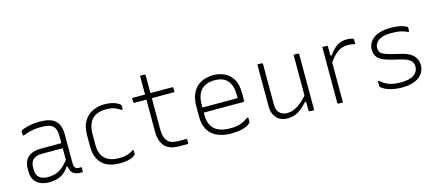

<svg xmlns="http://www.w3.org/2000/svg" viewBox="-52 -1203 3894 1716"><g transform="rotate(-15 1895.0 -345.0)"><path d="M485 -361Q485 -330 485 -298Q485 -266 485 -233.5Q485 -201 485 -169Q485 -137 485 -106Q485 -87 488 -75.5Q491 -64 498 -57Q504 -51 513 -48.5Q522 -46 534 -46Q536 -46 538.5 -46Q541 -46 543 -46H555Q555 -37 555 -28.5Q555 -20 555 -11Q555 -5 552 -2.5Q549 0 544 0Q539 0 537 0Q535 0 532 0Q512 0 494.5 -5Q477 -10 463.5 -21.5Q450 -33 442.5 -51.5Q435 -70 435 -97Q435 -135 435 -178Q435 -221 435 -259Q435 -275 435 -291.5Q435 -308 435 -324Q435 -340 435 -356Q435 -407 422.5 -435Q410 -463 379.5 -474.5Q349 -486 294 -486Q264 -486 237 -482.5Q210 -479 184.5 -472Q159 -465 132 -454H120Q120 -464 120 -473Q120 -482 120 -492Q120 -495 121 -497Q122 -499 123 -500Q128 -505 152 -513.5Q176 -522 213 -529Q250 -536 294 -536Q344 -536 380.5 -526.5Q417 -517 440 -496Q463 -475 474 -442Q485 -409 485 -361ZM135 -132Q135 -86 162.5 -62Q190 -38 242 -38Q283 -38 317.5 -49.5Q352 -61 385 -90Q418 -119 454 -172V-83H424Q405 -53 379 -32Q353 -11 319 -0.5Q285 10 242 10Q193 10 158 -6.5Q123 -23 104 -54.5Q85 -86 85 -131V-159Q85 -193 95.5 -219Q106 -245 126.5 -263Q147 -281 176 -290.5Q205 -300 242 -300Q276 -300 308 -300Q340 -300 373.5 -300Q407 -300 445 -300Q453 -300 456.5 -294Q460 -288 461 -277.5Q462 -267 462 -253Q420 -253 386.5 -253Q353 -253 319.5 -253Q286 -253 242 -253Q214 -253 193.5 -246.5Q173 -240 159 -226Q147 -214 141 -197Q135 -180 135 -158Z M898 -536Q937 -536 966 -528.5Q995 -521 1013 -511Q1031 -501 1038 -494Q1042 -490 1042.5 -488Q1043 -486 1043 -481Q1043 -473 1043 -464.5Q1043 -456 1043 -448H1031Q1012 -462 980.5 -475.5Q949 -489 898 -489Q840 -489 801.5 -468Q763 -447 744 -406Q725 -365 725 -305V-205Q725 -165 735.5 -134Q746 -103 767 -82Q789 -60 822 -48.5Q855 -37 898 -37Q933 -37 957.5 -42Q982 -47 1000 -55Q1018 -63 1031 -73H1043Q1043 -64 1043 -55.5Q1043 -47 1043 -38Q1043 -36 1042.5 -34Q1042 -32 1040 -30Q1032 -22 1014.5 -12.5Q997 -3 968.5 3.5Q940 10 897 10Q843 10 802 -3.5Q761 -17 732.5 -44.5Q704 -72 689.5 -112Q675 -152 675 -204V-310Q675 -388 705 -438Q735 -488 785.5 -512Q836 -536 898 -536Z M1150 -526H1519Q1524 -526 1527 -523Q1530 -520 1530 -515Q1530 -509 1530 -503Q1530 -497 1530 -491.5Q1530 -486 1530 -479H1161Q1159 -479 1157 -480Q1155 -481 1153.5 -482.5Q1152 -484 1151 -486Q1150 -488 1150 -490Q1150 -497 1150 -502.5Q1150 -508 1150 -514Q1150 -520 1150 -526ZM1530 -47Q1530 -38 1530 -29Q1530 -20 1530 -11Q1530 -5 1527.5 -2.5Q1525 0 1519 0Q1510 0 1501.5 0Q1493 0 1484.5 0Q1476 0 1467.5 0Q1459 0 1450 0Q1405 0 1371.5 -10.5Q1338 -21 1315.5 -44Q1293 -67 1281.5 -102.5Q1270 -138 1270 -189Q1270 -239 1270 -289Q1270 -339 1270 -389Q1270 -439 1270 -489.5Q1270 -540 1270 -591Q1270 -618 1270 -645.5Q1270 -673 1270 -700Q1280 -700 1289.5 -700Q1299 -700 1309 -700Q1312 -700 1314.5 -698.5Q1317 -697 1318.5 -694.5Q1320 -692 1320 -689Q1320 -627 1320 -565.5Q1320 -504 1320 -442Q1320 -380 1320 -318.5Q1320 -257 1320 -195Q1320 -153 1328.5 -124Q1337 -95 1355 -77Q1371 -61 1395.5 -54Q1420 -47 1454 -47Q1464 -47 1474.5 -47Q1485 -47 1495 -47Q1505 -47 1515 -47Z M1903 -536Q1955 -536 2002.5 -515Q2050 -494 2080.5 -445Q2111 -396 2111 -310V-245Q2111 -242 2109.5 -239.5Q2108 -237 2106 -235.5Q2104 -234 2100 -234H1812Q1796 -234 1780 -234Q1764 -234 1748 -234H1729L1707 -281H2061Q2061 -287 2061 -293.5Q2061 -300 2061 -306Q2061 -356 2049.5 -392Q2038 -428 2015 -450Q1995 -470 1966.5 -479.5Q1938 -489 1903 -489Q1825 -489 1780 -445Q1735 -401 1735 -301V-212Q1735 -185 1740 -161.5Q1745 -138 1754.5 -119Q1764 -100 1778 -86Q1802 -62 1839.5 -49.5Q1877 -37 1929 -37Q1965 -37 1992.5 -42Q2020 -47 2045 -58.5Q2070 -70 2096 -89H2108Q2108 -77 2108 -66.5Q2108 -56 2108 -48Q2108 -46 2107.5 -44Q2107 -42 2105 -40Q2089 -24 2062.5 -12.5Q2036 -1 2002 4.5Q1968 10 1928 10Q1870 10 1824.5 -4Q1779 -18 1748 -45.5Q1717 -73 1701 -114Q1685 -155 1685 -210V-304Q1685 -370 1703.5 -414.5Q1722 -459 1753.5 -486Q1785 -513 1824 -524.5Q1863 -536 1903 -536Z M2348 -526Q2352 -526 2354 -524.5Q2356 -523 2357.5 -521Q2359 -519 2359 -515Q2359 -469 2359 -422.5Q2359 -376 2359 -329.5Q2359 -283 2359 -236.5Q2359 -190 2359 -143Q2359 -89 2386 -63Q2413 -37 2458 -37Q2482 -37 2505.5 -44.5Q2529 -52 2553 -67.5Q2577 -83 2603 -106.5Q2629 -130 2657 -163V-91H2632Q2606 -61 2578 -38Q2550 -15 2518 -2.5Q2486 10 2448 10Q2414 10 2387.5 -1Q2361 -12 2344 -32Q2327 -52 2318 -77.5Q2309 -103 2309 -133Q2309 -178 2309 -222.5Q2309 -267 2309 -312Q2309 -357 2309 -401Q2309 -433 2309 -464Q2309 -495 2309 -526Q2319 -526 2328.5 -526Q2338 -526 2348 -526ZM2683 -526Q2687 -526 2689 -524.5Q2691 -523 2692.5 -521Q2694 -519 2694 -515Q2694 -446 2694 -377Q2694 -308 2694 -238.5Q2694 -169 2694 -100Q2694 -76 2694 -56.5Q2694 -37 2694 -22.5Q2694 -8 2694 0Q2688 0 2681.5 0Q2675 0 2668.5 0Q2662 0 2655 0Q2652 0 2649.5 -1.5Q2647 -3 2645.5 -5Q2644 -7 2644 -11Q2644 -97 2644 -183Q2644 -269 2644 -355Q2644 -441 2644 -526Q2651 -526 2657.5 -526Q2664 -526 2670.5 -526Q2677 -526 2683 -526Z M2946 -433H2972Q3000 -472 3026 -494.5Q3052 -517 3079 -526.5Q3106 -536 3135 -536Q3154 -536 3167.5 -534Q3181 -532 3192 -528Q3198 -526 3200 -522Q3202 -518 3202 -511Q3202 -507 3202 -502.5Q3202 -498 3202 -494Q3202 -490 3202 -485.5Q3202 -481 3202 -477H3190Q3179 -480 3166 -482Q3153 -484 3135 -484Q3101 -484 3071 -472.5Q3041 -461 3010.5 -431.5Q2980 -402 2946 -348ZM2960 0Q2954 0 2947.5 0Q2941 0 2934.5 0Q2928 0 2921 0Q2918 0 2916 -0.5Q2914 -1 2912.5 -2.5Q2911 -4 2910.5 -6Q2910 -8 2910 -11Q2910 -16 2910 -47Q2910 -78 2910 -125Q2910 -172 2910 -226Q2910 -280 2910 -332.5Q2910 -385 2910 -426Q2910 -462 2910 -488Q2910 -514 2910 -526Q2917 -526 2923.5 -526Q2930 -526 2936.5 -526Q2943 -526 2949 -526Q2953 -526 2955 -524.5Q2957 -523 2958.5 -521Q2960 -519 2960 -515Q2960 -509 2960 -471Q2960 -433 2960 -375Q2960 -317 2960 -249.5Q2960 -182 2960 -116.5Q2960 -51 2960 0Z M3506 -39Q3590 -39 3629.5 -67.5Q3669 -96 3669 -142Q3669 -167 3658 -184.5Q3647 -202 3624 -214.5Q3601 -227 3564 -236L3470 -259Q3419 -272 3388.5 -289Q3358 -306 3344.5 -330.5Q3331 -355 3331 -390Q3331 -419 3343.5 -445Q3356 -471 3382 -491Q3408 -511 3447.5 -522.5Q3487 -534 3540 -534Q3581 -534 3610 -529.5Q3639 -525 3658.5 -518Q3678 -511 3688 -505Q3692 -503 3693.5 -501Q3695 -499 3695.5 -497Q3696 -495 3696 -492Q3696 -483 3696 -475.5Q3696 -468 3696 -458H3684Q3662 -469 3640 -475.5Q3618 -482 3592 -484.5Q3566 -487 3531 -487Q3481 -487 3447.5 -474Q3414 -461 3397.5 -439Q3381 -417 3381 -391Q3381 -369 3389.5 -354Q3398 -339 3421.5 -328Q3445 -317 3489 -306L3593 -280Q3633 -270 3661 -251Q3689 -232 3704 -205Q3719 -178 3719 -142Q3719 -96 3693 -62Q3667 -28 3620 -10Q3573 8 3509 8Q3473 8 3443 3.5Q3413 -1 3388.5 -8.5Q3364 -16 3345.5 -26.5Q3327 -37 3314 -49Q3313 -51 3312 -52.5Q3311 -54 3311 -57Q3311 -68 3311 -80Q3311 -92 3311 -102H3323Q3342 -85 3361.5 -73Q3381 -61 3403 -53.5Q3425 -46 3450.5 -42.5Q3476 -39 3506 -39Z"/></g></svg>

Font: Recursive Sans Linear Light
Style: Regular
Weight: 300
Version: Version 1.085